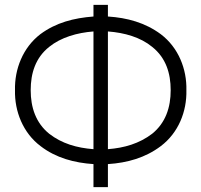

<svg xmlns="http://www.w3.org/2000/svg" viewBox="-20 -770 829 790"><path d="M641.7 -629.2C577.1 -677.1 503.1 -696.9 424 -702.1V-750H364.6V-702.1C283.3 -695.8 210.4 -677.1 145.8 -629.2C74 -574 39.6 -485.4 41.7 -399C39.6 -311.5 75 -222.9 146.9 -168.8C210.4 -119.8 286.5 -100 364.6 -94.8V0H424V-94.8C504.2 -100 578.1 -120.8 641.7 -168.8C714.6 -224 749 -311.5 746.9 -399C749 -485.4 714.6 -574 641.7 -629.2ZM182.3 -219.8C127.1 -264.6 106.3 -328.1 106.3 -399C106.3 -468.8 126 -532.3 182.3 -577.1C231.3 -616.7 297.9 -635.4 364.6 -640.6V-156.2C295.8 -161.5 234.4 -179.2 182.3 -219.8ZM606.2 -219.8C553.1 -179.2 491.7 -161.5 424 -156.2V-640.6C492.7 -635.4 558.3 -616.7 606.2 -577.1C662.5 -532.3 682.3 -468.8 682.3 -399C682.3 -328.1 661.5 -264.6 606.2 -219.8Z"/></svg>

Font: Manrope3 Light
Style: Regular
Weight: 300
Designer: Mikhail Sharanda
Foundry: Mikhail Sharanda
Version: Version 3.000;PS 003.000;hotconv 1.0.88;makeotf.lib2.5.64775